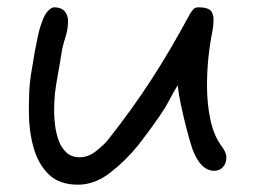

<svg xmlns="http://www.w3.org/2000/svg" viewBox="-20 -515 693 525"><path d="M193 -10Q142 -10 113 -38.5Q84 -67 71.5 -112.5Q59 -158 59 -209Q59 -244 60 -265.5Q61 -287 64.5 -310Q68 -333 75 -373Q79 -393 83 -413.5Q87 -434 94 -453Q102 -476 111.5 -485.5Q121 -495 128 -495Q147 -495 156.5 -484.5Q166 -474 166 -458Q166 -436 160 -417Q154 -398 150 -381Q143 -336 138 -309.5Q133 -283 130.5 -261.5Q128 -240 128 -209Q128 -194 130.5 -173Q133 -152 140 -132Q147 -112 161 -98.5Q175 -85 198 -85Q222 -85 243.5 -102.5Q265 -120 274 -131Q342 -217 395 -299Q448 -381 500 -478Q507 -489 511.5 -492Q516 -495 523 -495Q546 -495 555 -487Q564 -479 564 -460Q564 -448 561 -431Q546 -356 546 -282Q546 -232 555 -189Q564 -146 584 -118Q599 -99 599 -85Q599 -68 589.5 -58Q580 -48 566 -48Q528 -48 506 -108Q499 -129 490.5 -161.5Q482 -194 475 -227Q468 -260 466 -282Q453 -261 442.5 -240.5Q432 -220 416 -197Q405 -181 390 -160.5Q375 -140 358 -118Q323 -75 281 -42.5Q239 -10 193 -10Z"/></svg>

Font: Fuzzy Bubbles
Style: Regular
Weight: 400
Designer: Robert E. Leuschke
Foundry: Robert E. Leuschke
Version: Version 1.010; ttfautohint (v1.8.3)